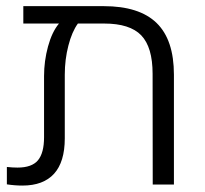

<svg xmlns="http://www.w3.org/2000/svg" viewBox="-20 -591 656 615"><path d="M312 -571.3Q426.3 -571.3 481.7 -517.3Q537.1 -463.4 537.1 -351.6V0H469.2L468.8 -354.5Q468.8 -439.9 432.4 -477.8Q396 -515.6 313.5 -515.6H229.5Q210.4 -489.3 199 -444.8Q187.5 -400.4 187.5 -351.6V-147.9Q187.5 -72.3 153.1 -34.4Q118.7 3.4 51.8 3.4Q39.1 3.4 27.1 2.4Q15.1 1.5 2 -0.5V-56.2Q11.2 -55.2 19.8 -54.7Q28.3 -54.2 36.1 -54.2Q82 -54.2 101.6 -77.6Q121.1 -101.1 121.1 -151.4V-347.2Q121.1 -395.5 133.8 -442.1Q146.5 -488.8 168.9 -515.6H54.7V-571.3Z"/></svg>

Font: Heebo Light
Style: Regular
Weight: 300
Designer: Oded Ezer
Foundry: Ezer Type House
Version: Version 3.100